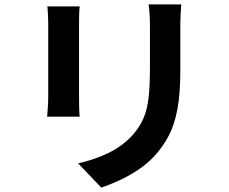

<svg xmlns="http://www.w3.org/2000/svg" viewBox="-20 -796 1040 872"><path d="M195 -767H342Q340 -750 339.5 -732.5Q339 -715 339 -691V-353Q339 -334 339.5 -308.5Q340 -283 342 -266H194Q195 -280 197 -306Q199 -332 199 -354V-691Q199 -705 198 -727.5Q197 -750 195 -767ZM655 -776H803Q802 -755 800.5 -730.5Q799 -706 799 -676V-478Q799 -370 785.5 -299Q772 -228 746 -179Q720 -130 683 -89Q650 -53 607 -24.5Q564 4 520 24Q476 44 440 56L335 -54Q410 -71 472 -101Q534 -131 580 -180Q614 -218 631.5 -258.5Q649 -299 655 -353.5Q661 -408 661 -486V-676Q661 -734 655 -776Z"/></svg>

Font: Noto IKEA Simplified Chinese
Style: Bold
Weight: 700
Designer: Monotype Design Team
Foundry: Monotype Imaging Inc.
Version: Version 1.100